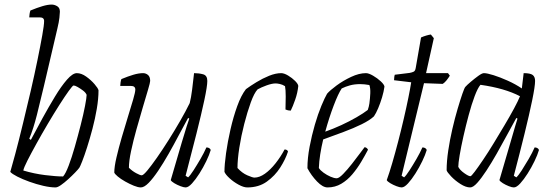

<svg xmlns="http://www.w3.org/2000/svg" viewBox="-20 -820 2408 840"><path d="M223 0Q200 0 169.5 -7Q139 -14 108.5 -25Q78 -36 55.5 -47.5Q33 -59 25 -68Q31 -88 46.5 -145.5Q62 -203 81 -282Q98 -351 114.5 -422.5Q131 -494 144 -557.5Q157 -621 165 -666Q173 -711 173 -728Q173 -744 154 -744H108Q108 -750 109.5 -759.5Q111 -769 113 -774Q142 -786 165.5 -793Q189 -800 206 -800Q218 -800 230 -793Q242 -786 242 -769Q242 -762 240 -743Q238 -724 231 -695L172 -443Q157 -379 141.5 -317.5Q126 -256 108 -213L115 -208Q138 -252 165.5 -302Q193 -352 220.5 -397.5Q248 -443 273 -471.5Q298 -500 316 -500Q336 -500 357 -485Q378 -470 393.5 -452Q409 -434 411 -425Q411 -388 403.5 -344Q396 -300 384.5 -256.5Q373 -213 361 -175.5Q349 -138 339.5 -114Q330 -90 327 -86Q322 -79 308.5 -65Q295 -51 278.5 -36Q262 -21 247 -10.5Q232 0 223 0ZM256 -48Q267 -60 280.5 -95.5Q294 -131 307.5 -178.5Q321 -226 333 -273Q345 -320 352 -356.5Q359 -393 359 -405Q355 -415 343 -424Q331 -433 319.5 -439.5Q308 -446 302 -446Q298 -446 281 -422.5Q264 -399 239.5 -360.5Q215 -322 189 -278Q163 -234 139.5 -191.5Q116 -149 100 -117.5Q84 -86 82 -74Q129 -60 177 -54Q225 -48 256 -48Z M596 0Q584 0 565.5 -7.5Q547 -15 527.5 -26Q508 -37 495 -48Q482 -59 480 -65Q480 -90 489.5 -131Q499 -172 512.5 -218.5Q526 -265 539.5 -308.5Q553 -352 562.5 -384.5Q572 -417 572 -428Q572 -444 553 -444H506Q506 -450 507.5 -459.5Q509 -469 511 -474Q540 -486 563.5 -493Q587 -500 606 -500Q618 -500 627.5 -492Q637 -484 637 -466Q637 -459 627.5 -427Q618 -395 604.5 -349.5Q591 -304 577 -254Q563 -204 553.5 -159.5Q544 -115 544 -86Q558 -72 575.5 -62.5Q593 -53 600 -53Q607 -53 624.5 -74Q642 -95 666.5 -130Q691 -165 717.5 -207Q744 -249 768.5 -291.5Q793 -334 810 -369Q816 -392 820.5 -427.5Q825 -463 829 -500Q850 -500 868.5 -495Q887 -490 887 -466Q887 -443 874 -382Q861 -321 839.5 -235.5Q818 -150 792 -51L803 -44Q812 -52 826.5 -74.5Q841 -97 857 -124.5Q873 -152 883 -175Q897 -175 902 -164Q896 -143 882.5 -115Q869 -87 852.5 -61Q836 -35 820 -17.5Q804 0 792 0Q784 0 769.5 -5.5Q755 -11 742.5 -18.5Q730 -26 727 -32L775 -196Q787 -237 796.5 -266.5Q806 -296 808 -301L803 -304Q784 -270 762.5 -229Q741 -188 718 -147.5Q695 -107 672.5 -73.5Q650 -40 630.5 -20Q611 0 596 0Z M1062 0Q1046 0 1024 -12Q1002 -24 984.5 -40Q967 -56 962 -68Q962 -100 969 -150Q976 -200 988.5 -254.5Q1001 -309 1018 -356Q1035 -403 1056 -430Q1075 -444 1102 -460.5Q1129 -477 1157.5 -488.5Q1186 -500 1210 -500Q1223 -500 1240.5 -489.5Q1258 -479 1271 -466Q1284 -453 1285 -444Q1282 -414 1271.5 -384Q1261 -354 1252 -336Q1240 -336 1229 -341Q1230 -368 1230 -398Q1230 -428 1227 -443Q1216 -450 1204.5 -452.5Q1193 -455 1186 -455Q1170 -455 1146.5 -446.5Q1123 -438 1107 -429Q1092 -413 1077 -371.5Q1062 -330 1048.5 -277.5Q1035 -225 1027 -173.5Q1019 -122 1019 -85Q1039 -63 1062 -53Q1085 -43 1093 -43Q1115 -43 1139 -60Q1163 -77 1185.5 -105.5Q1208 -134 1225 -166Q1237 -166 1240 -157Q1229 -123 1206 -87Q1183 -51 1147.5 -25.5Q1112 0 1062 0Z M1413 0Q1392 0 1367 -26Q1342 -52 1325 -84Q1325 -128 1334.5 -178Q1344 -228 1357.5 -274.5Q1371 -321 1386 -357Q1401 -393 1411 -410Q1424 -425 1452.5 -446Q1481 -467 1516 -483.5Q1551 -500 1581 -500Q1593 -500 1612 -489Q1631 -478 1646 -464Q1661 -450 1662 -441Q1659 -419 1651.5 -394Q1644 -369 1634.5 -346.5Q1625 -324 1616 -311Q1598 -294 1562.5 -276.5Q1527 -259 1482.5 -242.5Q1438 -226 1394 -210Q1386 -177 1381 -145Q1376 -113 1375 -85Q1381 -75 1395.5 -64.5Q1410 -54 1426 -47Q1442 -40 1453 -40Q1463 -40 1481.5 -59Q1500 -78 1520 -103.5Q1540 -129 1555.5 -150Q1571 -171 1575 -176Q1585 -175 1590 -165Q1577 -140 1560 -111.5Q1543 -83 1521.5 -57.5Q1500 -32 1473 -16Q1446 0 1413 0ZM1403 -244Q1437 -256 1473 -272.5Q1509 -289 1540 -307Q1571 -325 1589 -339Q1594 -353 1596 -367Q1599 -389 1600 -411.5Q1601 -434 1596 -448Q1585 -450 1575 -451Q1565 -452 1556 -452Q1531 -452 1511 -446.5Q1491 -441 1475 -433Q1460 -411 1440 -358.5Q1420 -306 1403 -244Z M1737 0Q1729 0 1714.5 -5.5Q1700 -11 1687.5 -18.5Q1675 -26 1672 -32Q1683 -62 1696 -106.5Q1709 -151 1722 -201Q1735 -251 1746.5 -300.5Q1758 -350 1766.5 -392Q1775 -434 1779 -460L1704 -469Q1704 -477 1705 -483.5Q1706 -490 1707 -493L1772 -501Q1783 -503 1790 -506.5Q1797 -510 1799 -524L1822 -656Q1833 -661 1845 -664.5Q1857 -668 1865 -669L1878 -653L1844 -500H1940L1948 -489Q1942 -479 1934 -469Q1926 -459 1917 -453L1835 -456L1737 -51L1748 -44Q1757 -52 1771.5 -74.5Q1786 -97 1802 -124.5Q1818 -152 1828 -175Q1842 -175 1847 -164Q1841 -143 1827.5 -115Q1814 -87 1797.5 -61Q1781 -35 1765 -17.5Q1749 0 1737 0Z M2037 0Q2018 0 1994.5 -15Q1971 -30 1953.5 -48.5Q1936 -67 1934 -75Q1934 -114 1941 -161Q1948 -208 1959 -255.5Q1970 -303 1982 -343.5Q1994 -384 2003 -410Q2012 -436 2016 -440Q2023 -448 2039.5 -462Q2056 -476 2072.5 -488Q2089 -500 2097 -500Q2111 -500 2139.5 -491Q2168 -482 2201.5 -467Q2235 -452 2263 -433L2271 -500Q2300 -500 2310.5 -492Q2321 -484 2321 -466Q2321 -443 2308.5 -382Q2296 -321 2275 -235.5Q2254 -150 2228 -51L2239 -44Q2248 -52 2262.5 -74.5Q2277 -97 2293 -124.5Q2309 -152 2319 -175Q2333 -175 2338 -164Q2332 -143 2318.5 -115Q2305 -87 2288.5 -61Q2272 -35 2256 -17.5Q2240 0 2228 0Q2220 0 2206 -5.5Q2192 -11 2180 -18.5Q2168 -26 2165 -32L2213 -196Q2225 -237 2233.5 -266.5Q2242 -296 2244 -301L2239 -304Q2220 -270 2198 -229Q2176 -188 2153 -147.5Q2130 -107 2108 -73.5Q2086 -40 2068 -20Q2050 0 2037 0ZM2038 -49Q2042 -49 2057 -69Q2072 -89 2094 -121.5Q2116 -154 2140 -193.5Q2164 -233 2187.5 -272.5Q2211 -312 2229 -345.5Q2247 -379 2255 -399Q2188 -434 2082 -449Q2070 -435 2056.5 -399Q2043 -363 2030.5 -316.5Q2018 -270 2007.5 -223.5Q1997 -177 1991 -141Q1985 -105 1985 -90Q1992 -76 2011 -62.5Q2030 -49 2038 -49Z"/></svg>

Font: Texturina 72pt 72pt Thin
Style: Italic
Weight: 100
Italic angle: -11°
Designer: Guillermo Torres Carreño
Foundry: Omnibus-Type
Version: Version 1.002; ttfautohint (v1.8.3)